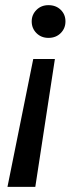

<svg xmlns="http://www.w3.org/2000/svg" viewBox="-20 -533 308 745"><path d="M193 -304 117 192H9L109 -304ZM168 -513Q197 -513 215.5 -495Q234 -477 234 -450Q234 -423 215.5 -404.5Q197 -386 168 -386Q140 -386 121.5 -404.5Q103 -423 103 -450Q103 -476 121.5 -494.5Q140 -513 168 -513Z"/></svg>

Font: DM Sans 18pt Medium
Style: Italic
Weight: 500
Italic angle: -10°
Designer: Colophon Foundry, Jonny Pinhorn
Foundry: Colophon Foundry
Version: Version 4.004;gftools[0.9.30]